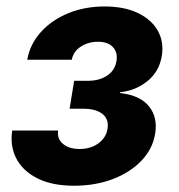

<svg xmlns="http://www.w3.org/2000/svg" viewBox="-20 -573 559 600"><path d="M211.3 7.4Q142.8 7.4 97.1 -15.6Q51.3 -38.6 31 -77.6Q10.8 -116.6 18.2 -165.1H161.6Q157.9 -139.1 176.9 -123.3Q195.9 -107.4 228.8 -107.4Q252 -107.4 270.6 -115.4Q289.2 -123.5 301.1 -137.6Q313 -151.7 315.8 -169.4Q321.1 -199.9 300.6 -216.5Q280.2 -233.2 240.6 -233.2H197.5L211.7 -320.5H254.8Q290.8 -320.5 315.2 -337Q339.6 -353.5 344.1 -383.1Q348.2 -409.3 332.8 -425.9Q317.4 -442.5 286.4 -442.5Q255.7 -442.5 232.5 -427.4Q209.3 -412.3 204.3 -386.3H65.1Q73.7 -434.7 107.3 -472.3Q140.9 -509.9 192.5 -531.3Q244.2 -552.8 307 -552.8Q367.6 -552.8 410.2 -532.7Q452.9 -512.5 472.9 -477.4Q493 -442.3 485.4 -397Q477.3 -349.2 440.8 -319.6Q404.2 -289.9 355.6 -284.8L355.3 -282.2Q418.6 -275.1 446 -240.2Q473.4 -205.4 464.8 -154.9Q457 -107.4 422 -70.8Q387 -34.2 332.6 -13.4Q278.1 7.4 211.3 7.4Z"/></svg>

Font: Adwaita Sans
Style: Italic
Weight: 400
Italic angle: -9.39999°
Designer: Rasmus Andersson
Foundry: rsms
Version: Version 4.001;git-9221beed3